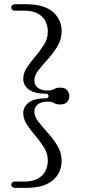

<svg xmlns="http://www.w3.org/2000/svg" viewBox="-20 -760 417 908"><path d="M209.5 -306Q209.5 -317 196 -317Q143.5 -317 116.8 -336.2Q90 -355.5 90 -387.5Q90 -415 107.5 -441.2Q125 -467.5 148 -494.2Q171 -521 188.5 -549.5Q206 -578 206 -609.5Q206 -656 177.2 -682.8Q148.5 -709.5 95 -709.5H51.5Q33.5 -709.5 33.5 -724.5Q33.5 -740 53 -740H103Q188.5 -740 230 -704Q271.5 -668 271.5 -612Q271.5 -574 252 -541.5Q232.5 -509 207 -481Q181.5 -453 162 -428.2Q142.5 -403.5 142.5 -381Q142.5 -358.5 158.5 -345.2Q174.5 -332 206 -332Q224 -332 235.5 -338.8Q247 -345.5 266 -345.5Q287.5 -345.5 297.8 -333.2Q308 -321 308 -306Q308 -290.5 297.8 -278.2Q287.5 -266 266 -266Q247 -266 235.5 -272.8Q224 -279.5 206 -279.5Q174.5 -279.5 158.5 -266.2Q142.5 -253 142.5 -231Q142.5 -208.5 162 -183.8Q181.5 -159 207 -130.8Q232.5 -102.5 252 -70Q271.5 -37.5 271.5 0.5Q271.5 56.5 230 92.5Q188.5 128.5 103 128.5H53Q33.5 128.5 33.5 113.5Q33.5 98.5 51.5 98.5H95Q148.5 98.5 177.2 71.5Q206 44.5 206 -2Q206 -33.5 188.5 -62Q171 -90.5 148 -117.2Q125 -144 107.5 -170.5Q90 -197 90 -224.5Q90 -256 116.8 -275.5Q143.5 -295 196 -295Q209.5 -295 209.5 -306Z"/></svg>

Font: Fraunces 9pt S000 Light
Style: Regular
Weight: 300
Version: Version 1.000; ttfautohint (v1.8.3)